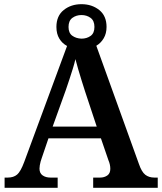

<svg xmlns="http://www.w3.org/2000/svg" viewBox="-20 -899 775 919"><path d="M2 0V-49H17Q45 -49 62 -63.5Q79 -78 96 -124L301 -679Q278 -691 264 -714Q250 -737 250 -770Q250 -823 285 -851Q320 -879 370 -879Q420 -879 455 -851Q490 -823 490 -770Q490 -739 476.5 -716Q463 -693 441 -680L645 -114Q658 -76 675.5 -62.5Q693 -49 719 -49H735V0H426V-49H459Q479 -49 493.5 -59Q508 -69 508 -91Q508 -102 505.5 -112.5Q503 -123 499 -132L463 -237H212L180 -143Q177 -135 174.5 -126Q172 -117 170.5 -108Q169 -99 169 -92Q169 -70 184 -59.5Q199 -49 222 -49H256V0ZM232 -293H443L387 -462Q379 -487 370.5 -514Q362 -541 354.5 -567Q347 -593 341 -616Q336 -594 328.5 -570Q321 -546 312.5 -520Q304 -494 295 -468ZM370 -714Q395 -714 413.5 -727Q432 -740 432 -770Q432 -800 413.5 -813.5Q395 -827 370 -827Q345 -827 326.5 -813.5Q308 -800 308 -770Q308 -741 326 -728Q344 -715 370 -714Z"/></svg>

Font: Noto Serif Kannada SemiBold
Style: Regular
Weight: 600
Version: Version 2.003